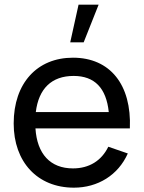

<svg xmlns="http://www.w3.org/2000/svg" viewBox="-20 -808 630 842"><path d="M324.5 -787.5 288 -622.5H347L412.5 -787.5ZM549.5 -245C557.5 -437 462.5 -555 300 -555C143 -555 40 -443.5 40 -266.5C40 -97.5 144.5 15 304 15C408.5 15 498 -39.5 540.5 -135L455 -164.5C425 -103 371 -69.5 300 -69.5C200.5 -69.5 142.5 -133 135.5 -245ZM303 -475C394.5 -475 446 -422.5 457 -316.5H137C149.5 -419 206 -475 303 -475Z"/></svg>

Font: Hauora Medium
Style: Regular
Weight: 500
Designer: Wayne Shih
Foundry: WCYS
Version: Version 1.001;hotconv 1.0.109;makeotfexe 2.5.65596